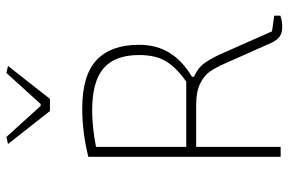

<svg xmlns="http://www.w3.org/2000/svg" viewBox="-171 -726 902 600"><g transform="rotate(-90 280.0 -426.0)"><path d="M130 -852 152 -857 249 -750H255L352 -857L374 -852L271 -721H233ZM447 -27 383 -171Q369 -203 356.5 -221Q344 -239 319 -251.5Q294 -264 251 -264H121V0H90V-601Q167 -620 241 -620Q345 -620 392.5 -575Q440 -530 440 -443Q440 -387 414.5 -346.5Q389 -306 340 -277V-271Q366 -259 379 -243Q392 -227 409 -192L482 -27L531 -20V-1Q515 5 496 5Q477 5 466 -3Q455 -11 447 -27ZM325 -295Q368 -325 388 -357.5Q408 -390 408 -442Q408 -518 366.5 -553.5Q325 -589 235 -589Q183 -589 121 -577V-295Z"/></g></svg>

Font: Athiti ExtraLight
Style: Regular
Weight: 275
Designer: CadsonDemak Team
Foundry: CadsonDemak
Version: Version 1.033